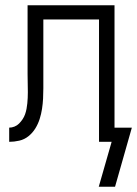

<svg xmlns="http://www.w3.org/2000/svg" viewBox="-20 -540 522 731"><path d="M356 171 405 0H357V-466H145V-244Q145 -224 145 -204Q145 -184 144 -164.5Q143 -145 140 -125.5Q137 -106 131 -87Q125 -68 114.5 -51Q104 -34 88.5 -21.5Q73 -9 53.5 -4.5Q34 0 15 0V-54Q25 -54 35 -58Q45 -62 52.5 -69.5Q60 -77 66 -86Q72 -95 75.5 -105Q79 -115 81 -125.5Q83 -136 84 -146.5Q85 -157 85.5 -167.5Q86 -178 86 -189Q86 -206 85.5 -223.5Q85 -241 85 -258V-520H416V-54H482L418 171Z"/></svg>

Font: Iosevka QP Light
Style: Regular
Weight: 300
Designer: Belleve Invis
Foundry: Belleve Invis
Version: Version 20.0.0; ttfautohint (v1.8.4)